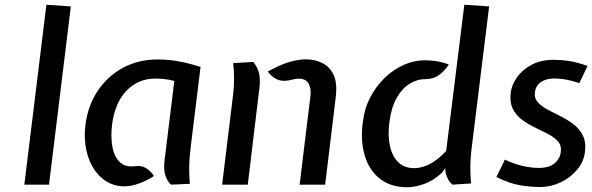

<svg xmlns="http://www.w3.org/2000/svg" viewBox="-20 -778 2496 809"><path d="M82.5 0 175.5 -758 278.5 -751 186.5 0Z M523 6Q477.5 11 440.8 -7Q404 -25 379 -61Q354 -97 343.5 -146Q333 -195 340 -251.5Q350 -332.5 391.5 -394.8Q433 -457 498 -492.2Q563 -527.5 643.5 -527.5Q671.5 -527.5 699 -524.5Q726.5 -521.5 757 -514.8Q787.5 -508 825 -496L784 -162.5Q777.5 -111 777.2 -71.8Q777 -32.5 780 -3.5L701.5 0Q688 -8.5 678.2 -34.8Q668.5 -61 673 -99L714.5 -437Q692.5 -442.5 673.5 -444.8Q654.5 -447 635 -447Q562 -447 512.8 -395.5Q463.5 -344 452 -251.5Q446 -202 453.5 -160Q461 -118 484.8 -95Q508.5 -72 551 -78Q575.5 -81 594 -70.5Q612.5 -60 629 -36.5Q602 -19 574 -8Q546 3 523 6Z M1242.5 0 1288 -373.5Q1292 -405.5 1280.2 -426Q1268.5 -446.5 1239 -446.5Q1227.5 -446.5 1218.2 -444Q1209 -441.5 1195 -439Q1167 -434 1145.8 -444.2Q1124.5 -454.5 1108 -476.5Q1164 -507 1201.5 -517.5Q1239 -528 1268 -528Q1306.5 -528 1338 -512.5Q1369.5 -497 1385.8 -462Q1402 -427 1394.5 -367L1350 0ZM916 0 963 -386Q966 -414 966.2 -445.5Q966.5 -477 962.5 -512L1047.5 -517Q1068.5 -490 1072.8 -463.5Q1077 -437 1073 -407L1024 0Z M1697 11Q1626 11 1580.8 -24.8Q1535.5 -60.5 1517 -122.2Q1498.5 -184 1508.5 -261.5Q1515 -319.5 1540 -367.5Q1565 -415.5 1601.5 -450.5Q1638 -485.5 1681.5 -504.8Q1725 -524 1769 -524Q1792.5 -524 1817 -520.5Q1841.5 -517 1871 -506.5Q1854 -479.5 1830.5 -462.2Q1807 -445 1774 -444.5Q1738 -445 1705.8 -425Q1673.5 -405 1650.8 -364.2Q1628 -323.5 1620.5 -261.5Q1613.5 -206.5 1623 -163Q1632.5 -119.5 1658 -94.5Q1683.5 -69.5 1724.5 -69.5Q1757.5 -69.5 1791.2 -87Q1825 -104.5 1860 -142L1936.5 -758L2041 -751L1968.5 -163.5Q1962 -112.5 1961.8 -73.2Q1961.5 -34 1965 -5L1886 0Q1875 -9.5 1868.5 -21.5Q1862 -33.5 1857 -52L1856 -70L1843.5 -51.5Q1806.5 -16.5 1767 -2.8Q1727.5 11 1697 11Z M2255.5 10Q2217.5 10 2173.2 3Q2129 -4 2071.5 -32L2107.5 -105.5Q2145.5 -87 2182.2 -78.8Q2219 -70.5 2250.5 -70.5Q2293.5 -70.5 2316.8 -90Q2340 -109.5 2343 -138.5Q2346.5 -165 2331 -182.2Q2315.5 -199.5 2289.8 -213Q2264 -226.5 2234.8 -240.5Q2205.5 -254.5 2180.2 -273Q2155 -291.5 2141 -319.2Q2127 -347 2132 -388Q2136 -420 2158 -451.8Q2180 -483.5 2219.5 -504.8Q2259 -526 2315.5 -526Q2345.5 -526 2379.2 -520.8Q2413 -515.5 2455.5 -500L2421 -428Q2389 -438.5 2363.2 -443Q2337.5 -447.5 2315.5 -447.5Q2282.5 -447.5 2260 -432.8Q2237.5 -418 2234 -389.5Q2230.5 -364.5 2246 -347.2Q2261.5 -330 2287.2 -316.2Q2313 -302.5 2342.2 -288Q2371.5 -273.5 2396.8 -254.2Q2422 -235 2436 -206.8Q2450 -178.5 2444.5 -136.5Q2439.5 -95.5 2411.2 -62.2Q2383 -29 2341.8 -9.5Q2300.5 10 2255.5 10Z"/></svg>

Font: Expletus Sans Medium
Style: Italic
Weight: 500
Italic angle: -7°
Version: Version 7.500